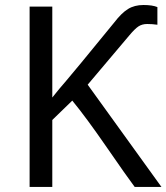

<svg xmlns="http://www.w3.org/2000/svg" viewBox="-20 -740 659 760"><path d="M187 0H97.2V-713.9H187V-354Q214.8 -389.2 241.7 -419.9Q268.6 -450.7 432.1 -650.9Q460.9 -688.5 486.6 -704.3Q512.2 -720.2 547.9 -720.2Q583.5 -720.2 603 -711.9V-642.1Q582.5 -645 562.5 -645Q542.5 -645 527.8 -635.3Q513.2 -625.5 491.2 -599.1L327.1 -404.8L619.1 0H513.2Q483.4 -39.6 402.1 -157.5Q320.8 -275.4 266.1 -341.8L187 -265.1Z"/></svg>

Font: NotoSans
Style: Regular
Weight: 400
Designer: Monotype Design team
Foundry: Monotype Imaging Inc.
Version: Version 1.04